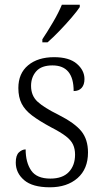

<svg xmlns="http://www.w3.org/2000/svg" viewBox="-20 -786 437 816"><path d="M192 10Q118 10 82.5 -20.5Q47 -51 47 -95Q47 -126 60.5 -138.5Q74 -151 89 -151Q89 -96 112.5 -61.5Q136 -27 194 -27Q246 -27 272.5 -55Q299 -83 299 -129Q299 -153 290.5 -171.5Q282 -190 260 -207Q238 -224 197 -245Q147 -272 116.5 -295Q86 -318 72 -345.5Q58 -373 58 -412Q58 -474 99.5 -508.5Q141 -543 210 -543Q274 -543 306.5 -515Q339 -487 339 -450Q339 -426 327 -412.5Q315 -399 293 -399Q293 -508 203 -508Q156 -508 134 -483Q112 -458 112 -421Q112 -379 140 -353.5Q168 -328 227 -299Q298 -263 326 -228Q354 -193 354 -138Q354 -68 309.5 -29Q265 10 192 10ZM160 -619Q182 -652 205.5 -692Q229 -732 243 -766H319V-756Q308 -739 284 -711Q260 -683 232.5 -654.5Q205 -626 182 -606H160Z"/></svg>

Font: Noto Serif SemiCondensed Light
Style: Regular
Weight: 300
Width: 4
Designer: Monotype Design Team
Foundry: Monotype Imaging Inc.
Version: Version 2.013